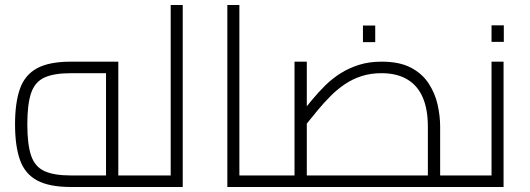

<svg xmlns="http://www.w3.org/2000/svg" viewBox="-20 -746 2116 766"><path d="M263 0Q176 0 127.5 -26.5Q79 -53 59.5 -108.5Q40 -164 40 -250Q40 -336 59.5 -391.5Q79 -447 127.5 -473.5Q176 -500 263 -500H452V-26H403V-475L426 -454H263Q195 -454 157 -436.5Q119 -419 104 -374.5Q89 -330 89 -250Q89 -170 104 -125.5Q119 -81 157 -63.5Q195 -46 263 -46H554V0ZM554 0V-46Q561 -46 565 -44Q569 -42 571 -39Q573 -36 573.5 -32Q574 -28 574 -23Q574 -18 573.5 -13.5Q573 -9 571 -6Q569 -3 565 -1.5Q561 0 554 0Z M661 0V-726H709V0ZM554 0V-46H661V0ZM554 0Q547 0 543 -1.5Q539 -3 537 -6Q535 -9 534.5 -13.5Q534 -18 534 -23Q534 -30 535.5 -34.5Q537 -39 541 -42.5Q545 -46 554 -46Z M935 0V-46H1042V0ZM887 0V-726H935V0ZM1042 0V-46Q1049 -46 1053 -44Q1057 -42 1059 -39Q1061 -36 1061.5 -32Q1062 -28 1062 -23Q1062 -18 1061.5 -13.5Q1061 -9 1059 -6Q1057 -3 1053 -1.5Q1049 0 1042 0Z M1736 0V-46H1838V0ZM1042 0V-46H1727L1687 -9V-241Q1687 -310 1666.5 -357.5Q1646 -405 1604.5 -429.5Q1563 -454 1502 -454Q1459 -454 1423 -442.5Q1387 -431 1356.5 -410.5Q1326 -390 1299.5 -363.5Q1273 -337 1248.5 -307.5Q1224 -278 1200 -248L1174 -285Q1199 -316 1224.5 -347Q1250 -378 1278 -405.5Q1306 -433 1339.5 -454Q1373 -475 1413 -487.5Q1453 -500 1503 -500Q1574 -500 1619.5 -476Q1665 -452 1690.5 -412.5Q1716 -373 1726 -328Q1736 -283 1736 -241V0ZM1155 -46V-500H1204V-46ZM1042 0Q1035 0 1031 -1.5Q1027 -3 1025 -6Q1023 -9 1022.5 -13.5Q1022 -18 1022 -23Q1022 -30 1023.5 -34.5Q1025 -39 1029 -42.5Q1033 -46 1042 -46ZM1838 0V-46Q1845 -46 1849 -44Q1853 -42 1855 -39Q1857 -36 1857.5 -32Q1858 -28 1858 -23Q1858 -18 1857.5 -13.5Q1857 -9 1855 -6Q1853 -3 1849 -1.5Q1845 0 1838 0ZM1428 -578V-644H1477V-578Z M1838 0V-46H1962L1941 -27V-500H1989V0ZM1838 0Q1831 0 1827 -1.5Q1823 -3 1821 -6Q1819 -9 1818.5 -13.5Q1818 -18 1818 -23Q1818 -30 1819.5 -34.5Q1821 -39 1825 -42.5Q1829 -46 1838 -46ZM1941 -579V-645H1990V-579Z"/></svg>

Font: Cairo Play Light
Style: Regular
Weight: 300
Version: Version 3.119